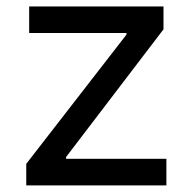

<svg xmlns="http://www.w3.org/2000/svg" viewBox="-20 -562 584 582"><path d="M59.6 0V-65.4L363.3 -457V-461.9H68.4V-542.5H475.6V-473.1L180.2 -85.9V-80.6H484.4V0Z"/></svg>

Font: Inter 16pt
Style: Regular
Weight: 400
Version: Version 4.001;git-66647c0bb